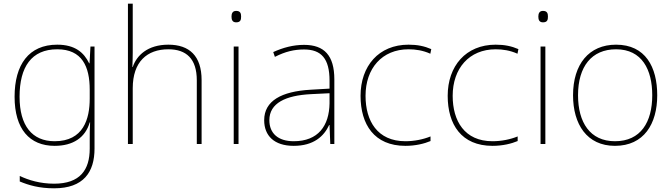

<svg xmlns="http://www.w3.org/2000/svg" viewBox="-20 -780 3640 1040"><path d="M290 -538C136 -538 59 -430 59 -256C59 -81 140 10 276 10C375 10 442 -34 466 -117H468C466 -78 466 -56 466 -17V25C466 140 414 215 273 215C198 215 135 196 87 173V203C135 223 192 240 273 240C433 240 492 152 492 25V-528H470L465 -437H463C435 -495 387 -538 290 -538ZM290 -513C425 -513 466 -419 466 -294V-246C466 -136 432 -15 276 -15C154 -15 86 -99 86 -256C86 -417 150 -513 290 -513Z M699 -496V-760H673V0H699V-302C699 -446 777 -513 892 -513C989 -513 1046 -462 1046 -345V0H1072V-346C1072 -477 1006 -538 892 -538C780 -538 720 -480 699 -417H697C698 -446 699 -466 699 -496Z M1259 -721C1239 -721 1234 -706 1234 -690C1234 -673 1239 -659 1259 -659C1283 -659 1286 -673 1286 -690C1286 -706 1283 -721 1259 -721ZM1272 -528H1246V0H1272Z M1627 -537C1568 -537 1513 -522 1460 -498L1469 -472C1526 -501 1574 -512 1627 -512C1720 -512 1765 -463 1765 -343V-300L1662 -294C1505 -285 1411 -234 1411 -129C1411 -45 1465 10 1571 10C1679 10 1735 -42 1763 -103H1765L1769 0H1791V-350C1791 -480 1736 -537 1627 -537ZM1664 -270 1765 -275V-220C1763 -99 1704 -15 1571 -15C1486 -15 1439 -58 1439 -129C1439 -222 1528 -263 1664 -270Z M2176 10C2231 10 2279 -2 2312 -16V-41C2273 -25 2224 -15 2176 -15C2024 -15 1960 -125 1960 -261C1960 -409 2049 -513 2193 -513C2231 -513 2271 -507 2311 -489L2316 -514C2279 -530 2241 -538 2193 -538C2031 -538 1933 -422 1933 -261C1933 -106 2007 10 2176 10Z M2648 10C2703 10 2751 -2 2784 -16V-41C2745 -25 2696 -15 2648 -15C2496 -15 2432 -125 2432 -261C2432 -409 2521 -513 2665 -513C2703 -513 2743 -507 2783 -489L2788 -514C2751 -530 2713 -538 2665 -538C2503 -538 2405 -422 2405 -261C2405 -106 2479 10 2648 10Z M2921 -721C2901 -721 2896 -706 2896 -690C2896 -673 2901 -659 2921 -659C2945 -659 2948 -673 2948 -690C2948 -706 2945 -721 2921 -721ZM2934 -528H2908V0H2934Z M3540 -264C3540 -417 3476 -538 3317 -538C3170 -538 3084 -432 3084 -264C3084 -107 3159 10 3311 10C3468 10 3540 -109 3540 -264ZM3111 -264C3111 -420 3185 -513 3317 -513C3458 -513 3513 -402 3513 -264C3513 -119 3451 -15 3311 -15C3176 -15 3111 -117 3111 -264Z"/></svg>

Font: Noto Sans Arabic UI Th
Style: Regular
Weight: 100
Designer: Monotype Design Team, Nadine Chahine and Nizar Qandah
Foundry: Monotype Imaging Inc.
Version: Version 2.010